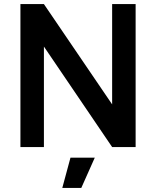

<svg xmlns="http://www.w3.org/2000/svg" viewBox="-20 -720 763 940"><path d="M285 200H378L444 52H325ZM80 -700V0H195V-492L529 0H644V-700H529V-209L195 -700Z"/></svg>

Font: Unageo
Style: SemiBold
Weight: 600
Designer: Richard Sepsi
Foundry: Richard Sepsi
Version: Version 2.000